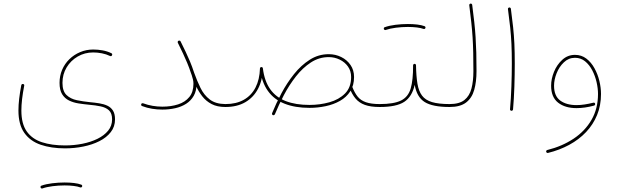

<svg xmlns="http://www.w3.org/2000/svg" viewBox="-20 -620 3515 1088"><path d="M84.5 6.3Q84.5 85.9 117.7 132.8Q150.9 179.7 210.4 200.2Q270 220.7 348.6 220.7Q401.9 220.7 452.4 210.4Q502.9 200.2 543.5 179.7Q584 159.2 607.9 128.4Q631.8 97.7 631.8 56.6Q631.8 24.9 620.1 6.6Q608.4 -11.7 588.6 -21Q568.8 -30.3 543.2 -34.4Q517.6 -38.6 489.7 -41Q451.2 -44.9 415.5 -52.2Q379.9 -59.6 356.9 -81.5Q334 -103.5 334 -150.4Q334 -198.7 357.4 -237.8Q380.9 -276.9 420.4 -299.8Q460 -322.8 508.3 -322.8Q532.7 -322.8 557.4 -317.9Q582 -313 603.5 -302.7Q607.4 -300.8 610.4 -302.2Q613.3 -303.7 614.7 -306.6Q616.2 -309.6 615.7 -313Q615.2 -316.4 611.3 -318.4Q588.4 -329.6 561.8 -334.5Q535.2 -339.4 508.3 -339.4Q468.8 -339.4 434.1 -324.7Q399.4 -310.1 373 -284.4Q346.7 -258.8 332 -224.4Q317.4 -189.9 317.4 -150.4Q317.4 -109.9 332 -86.2Q346.7 -62.5 371.1 -50.5Q395.5 -38.6 425.3 -33.9Q455.1 -29.3 485.4 -26.4Q520.5 -23.4 550 -17.3Q579.6 -11.2 597.4 5.1Q615.2 21.5 615.2 56.6Q615.2 92.8 592.8 120.4Q570.3 147.9 532.5 166.5Q494.6 185.1 447 194.6Q399.4 204.1 348.6 204.1Q272.9 204.1 217.3 185.8Q161.6 167.5 131.3 124.3Q101.1 81.1 101.1 6.3Q101.1 -23.4 105.2 -58.8Q109.4 -94.2 117.2 -134.3Q118.2 -138.7 116 -141.1Q113.8 -143.6 110.4 -144Q106.9 -144.5 104.2 -142.8Q101.6 -141.1 100.6 -137.2Q92.8 -96.2 88.6 -60.5Q84.5 -24.9 84.5 6.3ZM210 442.9Q210.9 445.3 214.1 447.3Q217.3 449.2 220.7 447.8Q243.7 439.5 277.8 435.1Q312 430.7 346.2 430.7Q348.6 430.7 350.3 429.4Q352.1 428.2 353.3 426.3Q354.5 424.3 354.5 422.4Q354.5 418.9 352.1 416.5Q349.6 414.1 346.2 414.1Q311.5 414.1 275.9 418.5Q240.2 422.9 214.8 432.1Q211.4 432.6 210.2 436Q209 439.5 210 442.9ZM337.9 422.4Q337.9 425.8 340.3 428.2Q342.8 430.7 346.2 430.7Q373.5 430.7 397.2 433.6Q420.9 436.5 434.6 441.9Q437 442.9 439.2 442.4Q441.4 441.9 443.1 440.2Q444.8 438.5 445.3 437Q446.8 433.6 445.1 430.4Q443.4 427.2 440.4 426.3Q423.8 419.9 398.9 417Q374 414.1 346.2 414.1Q342.8 414.1 340.3 416.5Q337.9 418.9 337.9 422.4Z M780.3 -29.8Q779.3 -26.4 780.5 -23.2Q781.7 -20 785.2 -19Q813 -8.3 841.8 -3.7Q870.6 1 899.9 1Q938 1 972.9 -6.8Q1007.8 -14.6 1034.9 -32Q1062 -49.3 1077.9 -77.1Q1093.8 -105 1093.8 -145Q1093.8 -159.2 1090.6 -172.4Q1087.4 -185.5 1082.5 -198.2Q1081.5 -201.7 1078.4 -202.9Q1075.2 -204.1 1071.8 -203.1Q1068.4 -202.1 1067.1 -199Q1065.9 -195.8 1066.9 -192.4Q1070.8 -181.2 1073.5 -169.4Q1076.2 -157.7 1076.2 -145Q1076.2 -98.6 1052.7 -70.1Q1029.3 -41.5 989.3 -28.6Q949.2 -15.6 899.9 -15.6Q872.1 -15.6 844.7 -20.3Q817.4 -24.9 791 -34.7Q787.6 -35.6 784.4 -34.4Q781.2 -33.2 780.3 -29.8ZM987.8 -377.4Q1004.4 -344.2 1016.8 -317.6Q1029.3 -291 1040.5 -264.2Q1051.8 -237.3 1063.5 -202.1Q1075.2 -168.5 1089.8 -135.3Q1104.5 -102.1 1126 -74.5Q1147.5 -46.9 1179.2 -30.3Q1210.9 -13.7 1256.8 -13.7H1257.3Q1261.2 -13.7 1263.4 -16.1Q1265.6 -18.6 1265.6 -22Q1265.6 -25.9 1263.4 -28.1Q1261.2 -30.3 1257.3 -30.3H1256.8Q1201.7 -30.8 1168.7 -56.2Q1135.7 -81.5 1116 -122.1Q1096.2 -162.6 1080.1 -208Q1068.4 -243.7 1056.9 -271Q1045.4 -298.3 1032.7 -325.2Q1020 -352.1 1003.4 -385.3Q1002 -388.7 998.5 -389.6Q995.1 -390.6 991.7 -389.2Q988.3 -387.7 987.3 -384.3Q986.3 -380.9 987.8 -377.4Z M1249 -22Q1249 -18.6 1251.5 -16.1Q1253.9 -13.7 1257.3 -13.7Q1323.2 -13.7 1369.9 -40.8Q1416.5 -67.9 1442.1 -116.7Q1467.8 -165.5 1469.7 -231Q1469.7 -235.4 1467.3 -237.3Q1464.8 -239.3 1461.9 -239.7Q1458.5 -239.7 1455.8 -237.8Q1453.1 -235.8 1453.1 -231.9Q1451.2 -169.4 1428 -124.3Q1404.8 -79.1 1361.8 -54.7Q1318.8 -30.3 1257.3 -30.3Q1253.9 -30.3 1251.5 -28.1Q1249 -25.9 1249 -22ZM1453.1 -230.5Q1462.9 -154.3 1497.8 -105.2Q1532.7 -56.2 1592.3 -32.5Q1651.9 -8.8 1733.9 -8.8Q1780.3 -8.8 1825.2 -18.3Q1870.1 -27.8 1906.5 -48.3Q1942.9 -68.8 1964.6 -102.3Q1986.3 -135.7 1986.3 -183.6Q1986.3 -222.7 1966.3 -251.7Q1946.3 -280.8 1913.6 -296.9Q1880.9 -313 1842.8 -313Q1784.7 -313 1735.6 -281.7Q1686.5 -250.5 1646.2 -200.2Q1606 -149.9 1575 -91.6Q1543.9 -33.2 1522 21Q1520.5 24.9 1522 28.1Q1523.4 31.2 1525.9 32.2Q1528.8 33.7 1532.2 32.5Q1535.6 31.2 1537.6 27.8Q1559.1 -24.9 1588.9 -81.5Q1618.7 -138.2 1657 -187Q1695.3 -235.8 1741.7 -266.1Q1788.1 -296.4 1842.8 -296.4Q1876 -296.4 1905 -282.2Q1934.1 -268.1 1951.9 -242.9Q1969.7 -217.8 1969.7 -183.6Q1969.7 -125 1935.3 -90.3Q1900.9 -55.7 1846.7 -40.5Q1792.5 -25.4 1733.9 -25.4Q1655.3 -25.4 1599.4 -47.1Q1543.5 -68.8 1511 -114.7Q1478.5 -160.6 1469.7 -232.4Q1469.2 -236.8 1466.1 -238.8Q1462.9 -240.7 1459.5 -239.7Q1456.5 -239.3 1454.6 -236.8Q1452.6 -234.4 1453.1 -230.5ZM1960.4 -122.6Q1974.1 -86.4 1994.4 -62Q2014.6 -37.6 2047.6 -25.6Q2080.6 -13.7 2131.3 -13.7H2131.8Q2135.7 -13.7 2137.9 -16.1Q2140.1 -18.6 2140.1 -22Q2140.1 -25.9 2137.9 -28.1Q2135.7 -30.3 2131.8 -30.3H2131.3Q2083 -30.3 2053.2 -40.8Q2023.4 -51.3 2006.1 -73.2Q1988.8 -95.2 1976.1 -128.4Q1975.1 -131.8 1971.9 -133.1Q1968.8 -134.3 1965.3 -133.3Q1961.9 -132.3 1960.7 -129.2Q1959.5 -126 1960.4 -122.6Z M2123 -22Q2123 -18.6 2125.7 -16.1Q2128.4 -13.7 2131.8 -13.7Q2226.1 -13.7 2270.5 -42.7Q2314.9 -71.8 2330.1 -139.2Q2341.8 -69.8 2386.7 -41.7Q2431.6 -13.7 2527.3 -13.7H2527.8Q2531.7 -13.7 2533.9 -16.1Q2536.1 -18.6 2536.1 -22Q2536.1 -25.9 2533.9 -28.1Q2531.7 -30.3 2527.8 -30.3H2527.3Q2465.3 -30.3 2428 -41.5Q2390.6 -52.7 2371.6 -78.1Q2352.5 -103.5 2345.5 -145.8Q2338.4 -188 2337.4 -250Q2337.4 -253.4 2335.2 -255.6Q2333 -257.8 2330.1 -258.3Q2326.2 -258.3 2323.5 -255.9Q2320.8 -253.4 2320.8 -249.5Q2321.3 -166 2307.1 -118.2Q2293 -70.3 2252.2 -50.3Q2211.4 -30.3 2131.8 -30.3Q2128.4 -30.3 2125.7 -28.1Q2123 -25.9 2123 -22ZM2155.3 -455.1Q2156.2 -452.6 2159.4 -450.7Q2162.6 -448.7 2166 -450.2Q2189 -458.5 2223.1 -462.9Q2257.3 -467.3 2291.5 -467.3Q2293.9 -467.3 2295.7 -468.5Q2297.4 -469.7 2298.6 -471.7Q2299.8 -473.6 2299.8 -475.6Q2299.8 -479 2297.4 -481.4Q2294.9 -483.9 2291.5 -483.9Q2256.8 -483.9 2221.2 -479.5Q2185.5 -475.1 2160.2 -465.8Q2156.7 -465.3 2155.5 -461.9Q2154.3 -458.5 2155.3 -455.1ZM2283.2 -475.6Q2283.2 -472.2 2285.6 -469.7Q2288.1 -467.3 2291.5 -467.3Q2318.8 -467.3 2342.5 -464.4Q2366.2 -461.4 2379.9 -456.1Q2382.3 -455.1 2384.5 -455.6Q2386.7 -456.1 2388.4 -457.8Q2390.1 -459.5 2390.6 -460.9Q2392.1 -464.4 2390.4 -467.5Q2388.7 -470.7 2385.7 -471.7Q2369.1 -478 2344.2 -481Q2319.3 -483.9 2291.5 -483.9Q2288.1 -483.9 2285.6 -481.4Q2283.2 -479 2283.2 -475.6Z M2519.5 -22Q2519.5 -18.6 2522 -16.1Q2524.4 -13.7 2527.8 -13.7Q2587.9 -13.7 2621.1 -39.1Q2654.3 -64.5 2667.2 -110.4Q2680.2 -156.2 2680.2 -216.8Q2680.2 -274.9 2679 -321.3Q2677.7 -367.7 2675 -409.7Q2672.4 -451.7 2667.5 -495.6Q2662.6 -539.6 2655.8 -592.3Q2655.3 -595.7 2652.6 -597.9Q2649.9 -600.1 2646.5 -599.6Q2643.1 -599.1 2640.9 -596.4Q2638.7 -593.8 2639.2 -590.3Q2646 -537.6 2650.6 -493.9Q2655.3 -450.2 2658 -408.4Q2660.6 -366.7 2661.6 -320.8Q2662.6 -274.9 2662.6 -216.8Q2662.6 -160.2 2651.6 -118.2Q2640.6 -76.2 2611.6 -53.2Q2582.5 -30.3 2527.8 -30.3Q2524.4 -30.3 2522 -28.1Q2519.5 -25.9 2519.5 -22Z M2858.4 -568.4Q2866.2 -509.8 2871.1 -464.1Q2876 -418.5 2878.2 -370.8Q2880.4 -323.2 2880.4 -259.3Q2880.4 -198.7 2877.9 -129.9Q2875.5 -61 2870.1 -1Q2869.6 2.4 2872.1 4.9Q2874.5 7.3 2877.9 7.8Q2881.3 8.3 2884 5.9Q2886.7 3.4 2887.2 0Q2892.6 -61 2894.8 -129.9Q2897 -198.7 2897 -259.3Q2897 -323.7 2894.8 -371.8Q2892.6 -419.9 2887.7 -465.8Q2882.8 -511.7 2875 -570.3Q2874.5 -573.7 2871.8 -575.9Q2869.1 -578.1 2865.7 -577.6Q2862.3 -577.1 2860.1 -574.5Q2857.9 -571.8 2858.4 -568.4Z M3238.3 -309.1Q3196.8 -309.1 3166.3 -281.2Q3135.7 -253.4 3119.4 -213.1Q3103 -172.9 3103 -134.3Q3103 -69.3 3142.6 -38.3Q3182.1 -7.3 3247.1 -7.3Q3293.5 -7.3 3346.2 -21.5Q3349.1 -22.5 3351.3 -25.4Q3353.5 -28.3 3352.5 -31.7Q3352.1 -35.2 3349.1 -37.1Q3346.2 -39.1 3342.3 -38.1Q3316.9 -31.7 3293 -28.1Q3269 -24.4 3247.1 -24.4Q3189.5 -24.4 3154.5 -50.3Q3119.6 -76.2 3119.6 -134.3Q3119.6 -168 3134 -204.6Q3148.4 -241.2 3175.3 -266.8Q3202.1 -292.5 3238.3 -292.5Q3271 -292.5 3295.4 -272.7Q3319.8 -252.9 3336.2 -221.4Q3352.5 -189.9 3360.6 -154.5Q3368.7 -119.1 3368.7 -87.4Q3368.7 -4.4 3331.8 59.3Q3294.9 123 3230.2 166Q3165.5 209 3081.5 230Q3078.1 230.5 3076.2 233.6Q3074.2 236.8 3075.2 240.7Q3076.2 243.7 3079.1 245.6Q3082 247.6 3085.4 246.6Q3150.9 230.5 3205.8 200.7Q3260.7 170.9 3301 128.4Q3341.3 85.9 3363.5 31.7Q3385.7 -22.5 3385.7 -87.4Q3385.7 -122.6 3376.5 -161.1Q3367.2 -199.7 3348.6 -233.4Q3330.1 -267.1 3302.5 -288.1Q3274.9 -309.1 3238.3 -309.1Z"/></svg>

Font: Mikhak VF
Style: Regular
Weight: 100
Designer: Amin Abedi
Version: Version 3.001